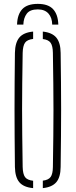

<svg xmlns="http://www.w3.org/2000/svg" viewBox="-20 -967 390 991"><path d="M175 -947Q229 -947 254.2 -919.5Q279.5 -892 281 -840H249.5Q249 -876 230 -897.2Q211 -918.5 175 -918.5Q134.5 -918.5 118 -896.2Q101.5 -874 100.5 -840H68Q69.5 -892.5 95 -919.8Q120.5 -947 175 -947ZM151 4Q102 -0.5 80 -26.2Q58 -52 57 -105Q56 -191.5 55.5 -263.8Q55 -336 55 -403.2Q55 -470.5 55.5 -541Q56 -611.5 57 -694Q58 -747.5 80 -773.5Q102 -799.5 151 -804V-766Q120.5 -762.5 109.2 -746.5Q98 -730.5 97 -694Q95.5 -606.5 94.8 -537.5Q94 -468.5 94 -404.2Q94 -340 94.8 -268.8Q95.5 -197.5 97 -105Q98 -68.5 109.2 -53Q120.5 -37.5 151 -34ZM201 4V-34.5Q230.5 -38 241.5 -53.8Q252.5 -69.5 253 -105Q254.5 -194.5 255.2 -264.8Q256 -335 256 -399.2Q256 -463.5 255.2 -533.8Q254.5 -604 253 -694Q252.5 -729.5 241.5 -745.8Q230.5 -762 201 -765.5V-804Q249 -799 270.8 -772.8Q292.5 -746.5 293 -694Q294 -611.5 294.8 -541Q295.5 -470.5 295.5 -403.2Q295.5 -336 294.8 -263.8Q294 -191.5 293 -105Q292.5 -52.5 270.8 -26.8Q249 -1 201 4Z"/></svg>

Font: Big Shoulders Stencil Text Thin Thin
Style: Regular
Weight: 250
Version: Version 2.001